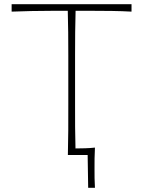

<svg xmlns="http://www.w3.org/2000/svg" viewBox="-20 -733 677 908"><path d="M301 0Q302.5 -61 302.8 -117Q303 -173 303 -238V-472Q303 -529.5 302.5 -579.8Q302 -630 300.5 -682H241Q177.5 -682 128.5 -680.8Q79.5 -679.5 35 -678V-713H602V-678Q558.5 -680.5 509.2 -681.2Q460 -682 396 -682H337.5Q336 -630 335.5 -579.8Q335 -529.5 335 -472V-238Q335 -181 335.2 -131.8Q335.5 -82.5 337 -31Q360 -31 383 -31.8Q406 -32.5 429 -35Q427.5 -9 427.2 15.8Q427 40.5 427 63.5Q427 86.5 427.2 109.5Q427.5 132.5 429 155H397L394.5 0Z"/></svg>

Font: Commissioner Flair Thin
Style: Regular
Weight: 100
Designer: Kostas Bartsokas
Foundry: Kostas Bartsokas
Version: Version 1.000; ttfautohint (v1.8.3)